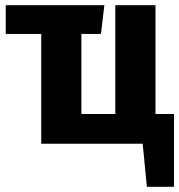

<svg xmlns="http://www.w3.org/2000/svg" viewBox="-20 -551 687 736"><path d="M647 -114V165H543L527 0H138V-421H2V-531H380L367 -421H292V-114H422V-531H576V-114Z"/></svg>

Font: Fira Sans Condensed
Style: Bold
Weight: 700
Width: 3
Designer: bBox Type GmbH & Carrois Corporate GbR & Edenspiekermann AG
Foundry: bBox Type GmbH & Carrois Corporate GbR & Edenspiekermann AG
Version: Version 4.301